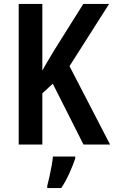

<svg xmlns="http://www.w3.org/2000/svg" viewBox="-20 -734 579 975"><path d="M539 0H404L248 -309L195 -260V0H75V-714H195V-375Q205 -395 220 -419.5Q235 -444 253 -475L403 -714H534L333 -398ZM362 71Q350 107 331.5 147.5Q313 188 291 221H220V209Q225 191 231 164Q237 137 242 109Q247 81 249 61H362Z"/></svg>

Font: Noto Sans Myanmar Condensed SemiBold
Style: Regular
Weight: 600
Width: 3
Designer: Monotype Design Team
Foundry: Monotype Imaging Inc.
Version: Version 2.107; ttfautohint (v1.8.4.7-5d5b)